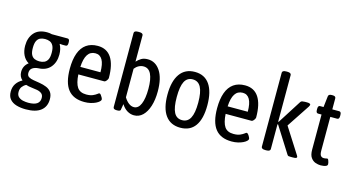

<svg xmlns="http://www.w3.org/2000/svg" viewBox="-97 -1160 3281 1779"><g transform="rotate(15 1544.0 -270.0)"><path d="M220 212Q170 212 130 200Q90 188 67 161Q44 134 44 88Q44 44 65 12.5Q86 -19 122 -38V-40Q107 -52 98.5 -71Q90 -90 90 -113Q90 -143 102 -166.5Q114 -190 137 -207Q101 -228 82 -267Q63 -306 63 -357Q63 -433 104.5 -481Q146 -529 228 -529Q252 -529 275 -523H425Q445 -523 445 -494V-482Q445 -454 425 -454Q406 -454 393.5 -454Q381 -454 370 -456L368 -454Q391 -413 391 -358Q391 -284 351 -236.5Q311 -189 236 -186Q202 -184 179.5 -168.5Q157 -153 157 -121Q157 -94 175.5 -83Q194 -72 222.5 -67.5Q251 -63 281 -58Q318 -52 348 -39.5Q378 -27 395.5 -2.5Q413 22 413 64Q413 135 364.5 173.5Q316 212 220 212ZM227 147Q283 147 310 128.5Q337 110 337 73Q337 44 319.5 30Q302 16 275.5 11Q249 6 220 3Q191 0 167 -8Q145 3 130 22.5Q115 42 115 72Q115 104 133 120Q151 136 176.5 141.5Q202 147 227 147ZM227 -250Q252 -250 272.5 -258.5Q293 -267 305.5 -289.5Q318 -312 318 -356Q318 -400 305.5 -423.5Q293 -447 272.5 -455.5Q252 -464 227 -464Q202 -464 181.5 -455.5Q161 -447 149 -423.5Q137 -400 137 -356Q137 -312 149 -289.5Q161 -267 181.5 -258.5Q202 -250 227 -250Z M727 6Q621 6 569.5 -59Q518 -124 518 -258Q518 -346 540 -406.5Q562 -467 606 -498Q650 -529 715 -529Q802 -529 846 -462.5Q890 -396 890 -268Q890 -262 884.5 -252Q879 -242 871 -234.5Q863 -227 857 -227H608Q613 -144 639.5 -105Q666 -66 726 -66Q764 -66 788 -76.5Q812 -87 825 -97.5Q838 -108 843 -108Q850 -108 858 -98Q866 -88 872 -76Q878 -64 878 -58Q878 -49 866.5 -38Q855 -27 834.5 -17Q814 -7 786.5 -0.5Q759 6 727 6ZM608 -299H801Q801 -378 778.5 -417.5Q756 -457 712 -457Q663 -457 637.5 -417.5Q612 -378 608 -299Z M1203 6Q1169 6 1138 -12.5Q1107 -31 1083 -69L1073 -10Q1070 -3 1062 -0.5Q1054 2 1042 2H1036Q1003 2 1003 -20V-730Q1003 -752 1041 -752H1052Q1089 -752 1089 -730V-478Q1109 -500 1133 -514.5Q1157 -529 1195 -529Q1269 -529 1314.5 -460.5Q1360 -392 1360 -265Q1360 -184 1340.5 -123Q1321 -62 1286 -28Q1251 6 1203 6ZM1182 -67Q1225 -67 1247.5 -119.5Q1270 -172 1270 -266Q1270 -358 1246.5 -406.5Q1223 -455 1174 -455Q1150 -455 1128 -443.5Q1106 -432 1089 -410V-136Q1109 -103 1133 -85Q1157 -67 1182 -67Z M1647 6Q1553 6 1503.5 -62Q1454 -130 1454 -259Q1454 -389 1503.5 -459Q1553 -529 1647 -529Q1740 -529 1788.5 -459.5Q1837 -390 1837 -259Q1837 -129 1789 -61.5Q1741 6 1647 6ZM1645 -66Q1698 -66 1723.5 -113.5Q1749 -161 1749 -261Q1749 -361 1723.5 -409Q1698 -457 1645 -457Q1592 -457 1567.5 -409.5Q1543 -362 1543 -261Q1543 -161 1567.5 -113.5Q1592 -66 1645 -66Z M2140 6Q2034 6 1982.5 -59Q1931 -124 1931 -258Q1931 -346 1953 -406.5Q1975 -467 2019 -498Q2063 -529 2128 -529Q2215 -529 2259 -462.5Q2303 -396 2303 -268Q2303 -262 2297.5 -252Q2292 -242 2284 -234.5Q2276 -227 2270 -227H2021Q2026 -144 2052.5 -105Q2079 -66 2139 -66Q2177 -66 2201 -76.5Q2225 -87 2238 -97.5Q2251 -108 2256 -108Q2263 -108 2271 -98Q2279 -88 2285 -76Q2291 -64 2291 -58Q2291 -49 2279.5 -38Q2268 -27 2247.5 -17Q2227 -7 2199.5 -0.5Q2172 6 2140 6ZM2021 -299H2214Q2214 -378 2191.5 -417.5Q2169 -457 2125 -457Q2076 -457 2050.5 -417.5Q2025 -378 2021 -299Z M2462 2Q2442 2 2433 -4Q2424 -10 2424 -20V-730Q2424 -740 2433 -746Q2442 -752 2462 -752H2473Q2492 -752 2501 -746Q2510 -740 2510 -730V-283H2515L2660 -511Q2665 -520 2677 -522.5Q2689 -525 2703 -525H2723Q2740 -525 2748 -521Q2756 -517 2756 -512Q2756 -504 2748 -491L2582 -240V-304L2758 -28Q2765 -17 2765 -12Q2765 -4 2755.5 -1Q2746 2 2726 2H2706Q2691 2 2684.5 0.5Q2678 -1 2672 -11L2516 -258H2510V-20Q2510 -10 2501 -4Q2492 2 2473 2Z M2993 6Q2970 6 2944 -3Q2918 -12 2899.5 -38Q2881 -64 2881 -115V-451H2848Q2828 -451 2828 -481V-493Q2828 -523 2848 -523H2881L2893 -628Q2895 -650 2925 -650H2935Q2965 -650 2965 -628V-523H3031Q3051 -523 3051 -493V-481Q3051 -451 3031 -451H2965V-129Q2965 -90 2976.5 -78Q2988 -66 3004 -66Q3019 -66 3026.5 -68.5Q3034 -71 3038 -71Q3045 -71 3049.5 -61Q3054 -51 3056.5 -39.5Q3059 -28 3059 -23Q3059 -10 3047.5 -4Q3036 2 3020 4Q3004 6 2993 6Z"/></g></svg>

Font: Asap Condensed VF Beta
Style: Regular
Weight: 400
Designer: Pablo Cosgaya
Foundry: Omnibus-Type
Version: Version 1.008